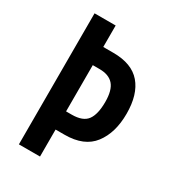

<svg xmlns="http://www.w3.org/2000/svg" viewBox="-175 -810 815 906"><g transform="rotate(30 233.0 -357.0)"><path d="M439 -379Q439 -275 390 -211Q341 -147 235 -147H186V0H71V-714H186V-597H241Q342 -597 390.5 -540.5Q439 -484 439 -379ZM217 -246Q277 -246 300.5 -277.5Q324 -309 324 -377Q324 -441 299 -469.5Q274 -498 223 -498H186V-246Z"/></g></svg>

Font: Noto Sans Tamil ExtraCondensed SemiBold
Style: Regular
Weight: 600
Width: 2
Designer: Jelle Bosma - Monotype Design Team
Foundry: Monotype Imaging Inc.
Version: Version 2.004; ttfautohint (v1.8.4.7-5d5b)